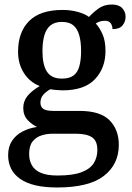

<svg xmlns="http://www.w3.org/2000/svg" viewBox="-20 -591 585 850"><path d="M233 239Q124 239 70 201.5Q16 164 16 96Q16 58 33.5 32Q51 6 80 -9Q109 -24 144 -29Q122 -39 102.5 -59.5Q83 -80 83 -113Q83 -143 101.5 -166Q120 -189 156 -210Q112 -227 86 -267.5Q60 -308 60 -362Q60 -449 109 -498Q158 -547 257 -547Q294 -547 325.5 -538Q357 -529 374 -516Q390 -534 415 -552.5Q440 -571 475 -571Q506 -571 521 -555Q536 -539 536 -517Q536 -495 522.5 -478.5Q509 -462 478 -462Q478 -476 470.5 -487.5Q463 -499 445 -499Q432 -499 422.5 -496Q413 -493 404 -487Q422 -467 434.5 -438Q447 -409 447 -365Q447 -290 400.5 -240.5Q354 -191 257 -191Q246 -191 229.5 -192.5Q213 -194 203 -196Q186 -187 172.5 -172.5Q159 -158 159 -136Q159 -119 171 -109.5Q183 -100 218 -100H332Q424 -100 465 -58.5Q506 -17 506 50Q506 137 439.5 188Q373 239 233 239ZM235 186Q302 186 340.5 171.5Q379 157 395 131.5Q411 106 411 73Q411 32 387 16.5Q363 1 316 1H212Q187 1 163.5 8.5Q140 16 124.5 35Q109 54 109 91Q109 119 121 140.5Q133 162 160.5 174Q188 186 235 186ZM254 -243Q286 -243 304.5 -256Q323 -269 331 -297Q339 -325 339 -365Q339 -407 330.5 -436Q322 -465 304 -479.5Q286 -494 254 -494Q223 -494 204 -479Q185 -464 176.5 -435Q168 -406 168 -364Q168 -304 188 -273.5Q208 -243 254 -243Z"/></svg>

Font: Noto Rashi Hebrew Medium
Style: Regular
Weight: 500
Version: Version 1.006